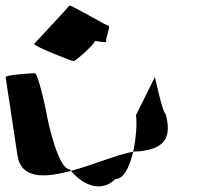

<svg xmlns="http://www.w3.org/2000/svg" viewBox="-57 -812 738 682"><path d="M5 -260C18 -175 103 -180 195 -205C194 -207 191 -209 190 -211C152 -211 115 -366 107 -416C106 -424 78 -552 67 -552C57 -552 -38 -546 -37 -538C-37 -538 -7 -340 5 -260ZM64 -656C63 -648 197 -595 204 -595C213 -595 283 -659 280 -667C280 -667 326 -658 320 -665C317 -672 336 -720 329 -720C322 -720 191 -798 189 -792C186 -786 65 -657 64 -656ZM195 -205C239 -153 303 -127 353 -176C383 -176 404 -221 416 -273C364 -265 277 -227 195 -205ZM416 -273C422 -274 427 -274 432 -274C527 -282 555 -322 531 -408C521 -408 492 -546 493 -538L426 -403C430 -376 427 -322 416 -273Z"/></svg>

Font: Ampere
Style: SCRevIta
Weight: 400
Version: Version 1